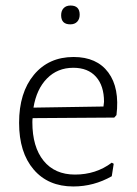

<svg xmlns="http://www.w3.org/2000/svg" viewBox="-20 -668 494 694"><path d="M235 -648Q268 -648 268 -615Q268 -599 259 -589.5Q250 -580 234 -580Q201 -580 201 -613Q201 -629 210 -638.5Q219 -648 235 -648ZM245 6Q154 6 101.5 -55.5Q49 -117 49 -224Q49 -333 102.5 -397.5Q156 -462 246 -462Q330 -462 371.5 -406Q413 -350 401 -252L393 -243L98 -241Q97 -236 97 -226Q97 -137 137.5 -87Q178 -37 251 -37Q327 -37 384 -80L391 -76L384 -31Q319 6 245 6ZM245 -423Q188 -423 150 -384.5Q112 -346 101 -279L354 -283L356 -300Q356 -358 327 -390.5Q298 -423 245 -423Z"/></svg>

Font: Alegreya Sans SC Light
Style: Regular
Weight: 300
Designer: Juan Pablo del Peral
Foundry: Huerta Tipografica
Version: Version 2.007